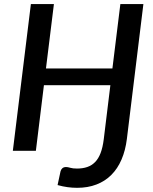

<svg xmlns="http://www.w3.org/2000/svg" viewBox="-20 -740 753 942"><path d="M602.5 -58.5Q595.5 -2 576.2 42.8Q557 87.5 526.2 118.2Q495.5 149 453.2 165.2Q411 181.5 358.5 181.5Q334.5 181.5 311 178.2Q287.5 175 262.5 168L277 100.5Q279.5 91 286.2 85.2Q293 79.5 304.5 79.5Q312.5 79.5 324.8 83.2Q337 87 358 87Q385.5 87 407.8 79.5Q430 72 446.5 55.2Q463 38.5 473.5 11Q484 -16.5 489 -56.5L521.5 -322H195.5L156 0H43L131.5 -720H244.5L205.5 -404H531.5L570.5 -720H683.5Z"/></svg>

Font: Lato Semibold
Style: Italic
Weight: 600
Italic angle: -7°
Designer: Lukasz Dziedzic
Foundry: tyPoland Lukasz Dziedzic
Version: Version 2.006; 2014-01-15